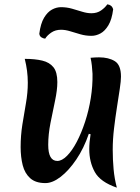

<svg xmlns="http://www.w3.org/2000/svg" viewBox="-20 -843 646 884"><path d="M518 21Q442 -5 416.5 -51Q391 -97 391 -156Q391 -187 397 -225L389 -227Q366 -160 331.5 -109Q297 -58 259.5 -29Q222 0 189 0Q144 0 119 -22.5Q94 -45 84.5 -82.5Q75 -120 75 -166Q75 -219 83 -269.5Q91 -320 99.5 -368Q108 -416 108 -462Q108 -490 104.5 -517Q101 -544 94 -572Q141 -572 174.5 -564Q208 -556 226 -533.5Q244 -511 244 -465Q244 -429 233.5 -379.5Q223 -330 212.5 -277Q202 -224 202 -176Q202 -102 244 -102Q265 -102 288.5 -125.5Q312 -149 333.5 -190Q355 -231 372 -283Q389 -335 398 -391.5Q407 -448 406 -503Q405 -522 403 -540.5Q401 -559 397 -577Q407 -578 417.5 -578.5Q428 -579 436 -579Q480 -579 508.5 -561.5Q537 -544 537 -490Q537 -471 531.5 -434Q526 -397 518.5 -349.5Q511 -302 505 -251.5Q499 -201 499 -154Q499 -108 503 -64Q507 -20 518 21ZM188 -665Q178 -666 170 -671.5Q162 -677 161 -688Q167 -735 183 -761.5Q199 -788 219.5 -799Q240 -810 261 -810Q287 -810 311.5 -803Q336 -796 358.5 -789Q381 -782 401 -782Q427 -782 445.5 -795Q464 -808 474 -823Q484 -822 491 -816.5Q498 -811 501 -800Q495 -753 479 -726.5Q463 -700 442.5 -689Q422 -678 401 -678Q375 -678 350.5 -685Q326 -692 303.5 -699Q281 -706 261 -706Q235 -706 216 -693Q197 -680 188 -665Z"/></svg>

Font: Merienda SemiBold
Style: Regular
Weight: 600
Designer: Eduardo Rodriguez Tunni
Foundry: Eduardo Rodriguez Tunni
Version: Version 2.001; ttfautohint (v1.8.4.7-5d5b)